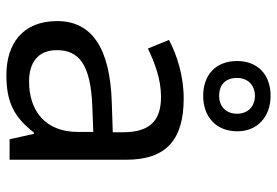

<svg xmlns="http://www.w3.org/2000/svg" viewBox="-153 -704 867 601"><g transform="rotate(90 280.5 -403.5)"><path d="M280 -606C344 -606 391 -645 391 -713C391 -778 343 -817 280 -817C215 -817 171 -778 171 -712C171 -645 215 -606 280 -606ZM280 -656C244 -656 224 -677 224 -712C224 -747 248 -768 280 -768C312 -768 336 -747 336 -712C336 -677 313 -656 280 -656ZM288 -545C218 -545 152 -524 105 -499L132 -433C176 -454 227 -474 283 -474C353 -474 394 -444 394 -355V-323L303 -320C128 -315 46 -256 46 -149C46 -40 118 10 215 10C305 10 348 -17 395 -76H399L416 0H480V-365C480 -490 418 -545 288 -545ZM314 -259 393 -262V-214C393 -110 325 -61 235 -61C177 -61 137 -88 137 -148C137 -216 180 -254 314 -259Z"/></g></svg>

Font: Noto Sans Sinhala UI
Style: Regular
Weight: 400
Designer: Jelle Bosma - Monotype Design Team
Foundry: Monotype Imaging Inc.
Version: Version 2.006